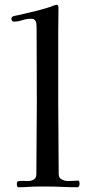

<svg xmlns="http://www.w3.org/2000/svg" viewBox="-20 -787 386 808"><path d="M315 -13Q315 -8 312.5 -3.5Q310 1 304 1Q273 1 241 -0.5Q209 -2 177 -2H142Q121 -2 100 -0.5Q79 1 58 1Q54 1 52.5 -2.5Q51 -6 51 -9Q51 -12 51 -15Q51 -18 52 -21Q54 -25 63.5 -25.5Q73 -26 83.5 -25.5Q94 -25 97 -25Q111 -25 122 -31.5Q133 -38 133 -54Q133 -131 134 -207.5Q135 -284 135 -360Q135 -438 134.5 -516.5Q134 -595 134 -673Q134 -680 133 -688.5Q132 -697 127 -702Q123 -707 119 -707.5Q115 -708 109 -708Q91 -708 73.5 -702Q56 -696 39 -696Q28 -696 28 -709Q28 -717 40.5 -720Q53 -723 60 -724Q95 -732 136 -742Q177 -752 210 -765Q212 -765 214 -766Q216 -767 217 -767Q223 -767 224.5 -763Q226 -759 226 -754Q226 -726 225.5 -698.5Q225 -671 225 -643V-363Q225 -286 226 -208.5Q227 -131 227 -54Q227 -38 240.5 -31.5Q254 -25 267 -25Q278 -25 288 -26Q298 -27 308 -27Q313 -27 314 -21.5Q315 -16 315 -13Z"/></svg>

Font: Kaisei HarunoUmi
Style: Regular
Weight: 400
Designer: Font-Kai, 金井和夫
Foundry: KAZUO KANAI
Version: Version 5.003